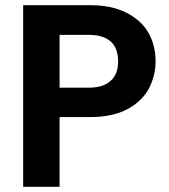

<svg xmlns="http://www.w3.org/2000/svg" viewBox="-20 -718 648 738"><path d="M578 -482C578 -482 578 -482 578 -482C578 -523 569 -560 550 -593C531 -626 502 -651 464 -670C426 -689 380 -698 326 -698C326 -698 69 -698 69 -698C69 -698 69 0 69 0C69 0 209 0 209 0C209 0 209 -268 209 -268C209 -268 326 -268 326 -268C326 -268 326 -268 326 -268C383 -268 431 -278 469 -298C506 -318 534 -344 552 -377C569 -410 578 -445 578 -482ZM320 -381C320 -381 209 -381 209 -381C209 -381 209 -584 209 -584C209 -584 320 -584 320 -584C320 -584 320 -584 320 -584C396 -584 434 -550 434 -482C434 -482 434 -482 434 -482C434 -450 425 -425 406 -408C387 -390 359 -381 320 -381Z"/></svg>

Font: Girnar Poppins
Style: SemiBold
Weight: 500
Designer: Ninad Kale (Devanagari), Jonny Pinhorn (Latin)
Foundry: Indian Type Foundry
Version: ""